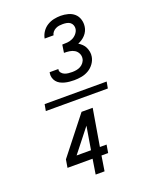

<svg xmlns="http://www.w3.org/2000/svg" viewBox="-182 -950 964 1216"><g transform="rotate(-20 300.0 -342.5)"><path d="M87 -318 95 -362H513L505 -318ZM324 -440Q308 -440 292 -441.5Q276 -443 260.5 -447Q245 -451 231 -458.5Q217 -466 207.5 -478Q198 -490 194 -505.5Q190 -521 193 -537L194 -541H253L252 -539Q250 -526 258 -516Q266 -506 277.5 -501Q289 -496 302.5 -494.5Q316 -493 329 -493Q343 -493 357.5 -495.5Q372 -498 385 -505Q398 -512 407.5 -524.5Q417 -537 419 -551Q422 -569 414 -585.5Q406 -602 391 -611Q376 -620 358 -622.5Q340 -625 321 -625L329 -678Q346 -678 363.5 -679.5Q381 -681 397.5 -688.5Q414 -696 426.5 -710.5Q439 -725 442 -742Q444 -755 439.5 -767Q435 -779 425.5 -786.5Q416 -794 402.5 -796.5Q389 -799 376 -799Q364 -799 352 -797.5Q340 -796 328 -790Q316 -784 307.5 -774Q299 -764 297 -752H237Q241 -775 255 -796Q269 -817 290 -830Q311 -843 334.5 -848Q358 -853 381 -853Q406 -853 430.5 -846.5Q455 -840 472.5 -824.5Q490 -809 497.5 -785Q505 -761 501 -735Q499 -721 492.5 -707.5Q486 -694 475.5 -682.5Q465 -671 452 -662.5Q439 -654 426 -649Q439 -641 450.5 -630Q462 -619 468.5 -605Q475 -591 478 -575Q481 -559 478 -542Q474 -518 458.5 -496.5Q443 -475 420.5 -462Q398 -449 373 -444.5Q348 -440 324 -440ZM246 168 262 67H93L102 13L298 -236H373L331 13H376L367 67H322L306 168ZM271 13 297 -143 174 13Z"/></g></svg>

Font: Iosevka Aile Light
Style: Italic
Weight: 300
Italic angle: -9°
Designer: Belleve Invis
Foundry: Belleve Invis
Version: Version 31.1.0; ttfautohint (v1.8.4)